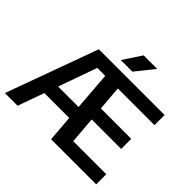

<svg xmlns="http://www.w3.org/2000/svg" viewBox="-212 -1203 1459 1459"><g transform="rotate(45 517.5 -474.0)"><path d="M638.5 -108.5H993.5V0H509L492 -212H224.5L149 0H12.5L282 -740H988.5V-631.5H594.5L611 -433H937.5V-324.5H620.5ZM263.5 -321H483.5L459 -631.5H374ZM458 -800 555.5 -948H701L582.5 -800Z"/></g></svg>

Font: Encode Sans Semi Expanded SmBd
Style: Regular
Weight: 600
Width: 6
Designer: Multiple Designers
Foundry: Impallari Type
Version: Version 2.000